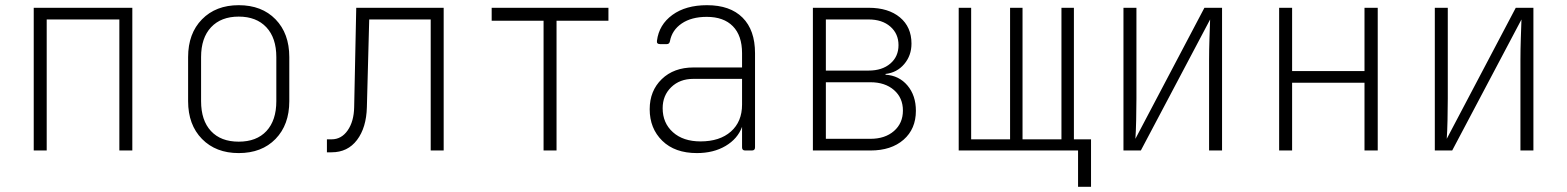

<svg xmlns="http://www.w3.org/2000/svg" viewBox="-20 -580 6040 740"><path d="M110 0V-550H490V0H440V-505H160V0Z M900 10Q812 10 758.5 -44.5Q705 -99 705 -190V-360Q705 -451 758.5 -505.5Q812 -560 900 -560Q989 -560 1042 -505.5Q1095 -451 1095 -360V-190Q1095 -99 1042 -44.5Q989 10 900 10ZM900 -34Q969 -34 1007 -75Q1045 -116 1045 -190V-360Q1045 -434 1006.5 -475Q968 -516 900 -516Q832 -516 793.5 -475Q755 -434 755 -360V-190Q755 -116 793 -75Q831 -34 900 -34Z M1240 7V-43H1258Q1296 -43 1320 -77.5Q1344 -112 1345 -167L1353 -550H1690V0H1640V-505H1403L1394 -167Q1392 -88 1356 -40.5Q1320 7 1258 7Z M2075 0V-500H1875V-550H2325V-500H2125V0Z M2666 10Q2581 10 2532.5 -37.5Q2484 -85 2484 -159Q2484 -230 2530.5 -275Q2577 -320 2653 -320H2840V-375Q2840 -443 2804.5 -479Q2769 -515 2704 -515Q2645 -515 2607.5 -489.5Q2570 -464 2562 -421Q2560 -410 2550 -410H2524Q2510 -410 2512 -423Q2520 -485 2571.5 -522.5Q2623 -560 2705 -560Q2794 -560 2842 -512Q2890 -464 2890 -375V-12Q2890 0 2878 0H2852Q2840 0 2840 -12V-91Q2823 -45 2776.5 -17.5Q2730 10 2666 10ZM2680 -35Q2754 -35 2797 -73Q2840 -111 2840 -177V-276H2652Q2600 -276 2567 -244Q2534 -212 2534 -163Q2534 -106 2573.5 -70.5Q2613 -35 2680 -35Z M3113 0V-550H3328Q3404 -550 3448.5 -513Q3493 -476 3493 -412Q3493 -366 3465 -333Q3437 -300 3393 -295V-292Q3445 -289 3477.5 -250.5Q3510 -212 3510 -153Q3510 -83 3462.5 -41.5Q3415 0 3335 0ZM3163 -308H3328Q3380 -308 3411.5 -335Q3443 -362 3443 -406Q3443 -450 3411.5 -477.5Q3380 -505 3328 -505H3163ZM3163 -45H3335Q3391 -45 3425.5 -75Q3460 -105 3460 -154Q3460 -203 3425.5 -233Q3391 -263 3335 -263H3163Z M4135 140V0H3675V-550H3723V-43H3873V-550H3921V-43H4071V-550H4119V-43H4185V140Z M4310 0V-550H4360V-200Q4360 -162 4359 -117.5Q4358 -73 4356 -45L4622 -550H4690V0H4640V-350Q4640 -388 4641.5 -432.5Q4643 -477 4644 -505L4377 0Z M4910 0V-550H4960V-306H5239V-550H5290V0H5239V-261H4960V0Z M5510 0V-550H5560V-200Q5560 -162 5559 -117.5Q5558 -73 5556 -45L5822 -550H5890V0H5840V-350Q5840 -388 5841.5 -432.5Q5843 -477 5844 -505L5577 0Z"/></svg>

Font: Pitagon Sans Mono Thin
Style: Regular
Weight: 100
Monospace: yes
Designer: Travis Tran
Foundry: Pitagon
Version: Version 1.001; ttfautohint (v1.8.4.7-5d5b);gftools[0.9.26]